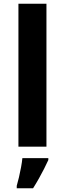

<svg xmlns="http://www.w3.org/2000/svg" viewBox="-20 -780 345 1021"><path d="M227 0H78V-760H227ZM237 71Q227 93 214.5 117.5Q202 142 187.5 168Q173 194 156 221H69V208Q75 188 81 162Q87 136 92 109Q97 82 99 61H237Z"/></svg>

Font: Noto Sans Kawi
Style: Bold
Weight: 700
Designer: Fadhl Haqq
Version: Version 1.000